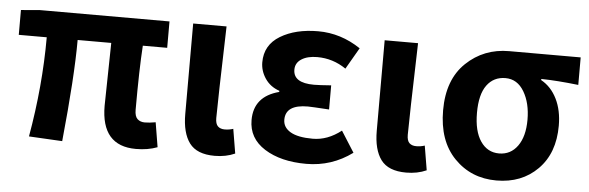

<svg xmlns="http://www.w3.org/2000/svg" viewBox="-43 -704 2600 848"><g transform="rotate(5 1257.5 -280.0)"><path d="M426 -164Q426 -173 431 -443H282Q282 -280 253 8L105 0Q145 -227 145 -443H21V-553L104 -560H679V-443H571Q564 -337 564 -158Q564 -129 576.5 -117.5Q589 -106 609 -106Q629 -106 657 -111L675 -2Q633 14 580 14Q426 14 426 -164Z M932 -560Q922 -220 922 -153Q922 -127 933 -116.5Q944 -106 963.5 -106Q983 -106 1001 -112L1019 -4Q979 14 929 14Q850 14 817 -30.5Q784 -75 784 -159V-560Z M1539 -53Q1448 14 1335 14Q1222 14 1150 -31.5Q1078 -77 1078 -158Q1078 -263 1189 -292V-297Q1148 -311 1125.5 -344.5Q1103 -378 1103 -416Q1103 -493 1170 -533.5Q1237 -574 1337.5 -574Q1438 -574 1526 -515L1471 -420Q1413 -460 1343 -460Q1300 -460 1273.5 -443Q1247 -426 1247 -396Q1247 -337 1339 -337Q1363 -337 1415 -341V-234Q1335 -239 1321 -239Q1222 -239 1222 -172Q1222 -138 1255 -118.5Q1288 -99 1354 -99Q1420 -99 1480 -146Z M1781 -560Q1771 -220 1771 -153Q1771 -127 1782 -116.5Q1793 -106 1812.5 -106Q1832 -106 1850 -112L1868 -4Q1828 14 1778 14Q1699 14 1666 -30.5Q1633 -75 1633 -159V-560Z M2185 -560H2502V-438Q2406 -449 2337 -450V-445Q2382 -420 2407 -369.5Q2432 -319 2432 -251Q2432 -129 2361 -57.5Q2290 14 2178 14Q2066 14 1991.5 -62.5Q1917 -139 1917 -275Q1917 -411 1995 -485.5Q2073 -560 2185 -560ZM2067 -276.5Q2067 -195 2097.5 -150.5Q2128 -106 2179.5 -106Q2231 -106 2261.5 -148.5Q2292 -191 2292 -265Q2292 -339 2262 -389.5Q2232 -440 2179.5 -440Q2127 -440 2097 -399Q2067 -358 2067 -276.5Z"/></g></svg>

Font: Swei Fan Sans CJK TC
Style: Bold
Weight: 700
Version: Version 2.130